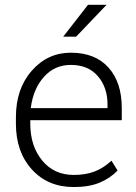

<svg xmlns="http://www.w3.org/2000/svg" viewBox="-20 -753 555 783"><path d="M280.8 9.8Q175.3 9.8 110.1 -61.8Q44.9 -133.3 44.9 -248.5V-275.4Q44.9 -391.1 109.6 -464.6Q174.3 -538.1 268.6 -538.1Q367.7 -538.1 422.1 -477.8Q476.6 -417.5 476.6 -312.5V-262.7H103.5V-248.5Q103.5 -157.7 151.9 -98.6Q200.2 -39.6 280.8 -39.6Q329.1 -39.6 365.5 -53.5Q401.9 -67.4 434.6 -97.7L459.5 -57.6Q429.7 -26.4 386.7 -8.3Q343.8 9.8 280.8 9.8ZM268.6 -488.3Q202.6 -488.3 158.9 -439.2Q115.2 -390.1 105.5 -312H418.5V-326.7Q418.5 -397 378.9 -442.6Q339.4 -488.3 268.6 -488.3ZM338.9 -733.4H414.6L290.5 -603.5H237.8Z"/></svg>

Font: Roboto Web
Style: Light
Weight: 300
Designer: Google
Version: Version 1.200310; 2013